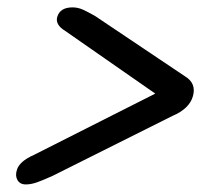

<svg xmlns="http://www.w3.org/2000/svg" viewBox="-20 -602 566 520"><path d="M135 -556Q142.5 -582 176.5 -582Q191 -582 204.8 -575.8Q218.5 -569.5 237 -559L480 -396Q512.5 -377 502.5 -341.5Q493 -307.5 447 -288L122 -125.5Q97.5 -114.5 81 -108.5Q64.5 -102.5 50 -102.5Q34 -102.5 27.2 -114.5Q20.5 -126.5 26 -142.5Q29 -153 40.2 -163.2Q51.5 -173.5 72 -182.5L400.5 -348.5L157 -518Q129 -535 135 -556Z"/></svg>

Font: Fraunces 9pt
Style: Bold Italic
Weight: 700
Italic angle: -16°
Version: Version 1.000;[b76b70a41]